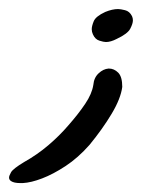

<svg xmlns="http://www.w3.org/2000/svg" viewBox="-104 -250 313 424"><path d="M153.8 -164.1Q140.6 -157.2 129.9 -157.2Q125 -157.2 115.5 -160.2Q106 -163.1 101.1 -174.3Q98.6 -179.7 98.6 -185.5Q98.6 -192.4 103 -203.1Q107.4 -213.9 128.4 -223.6Q144 -230 156.7 -230Q162.1 -230 172.1 -227.5Q182.1 -225.1 187.5 -214.4Q189.5 -210 189.5 -205.1Q189.5 -197.8 183.6 -186.5Q177.7 -175.3 153.8 -164.1ZM166 -58.1Q162.6 -32.2 142.6 1.2Q122.6 34.7 93.8 69.8Q68.4 98.6 40.8 116.7Q13.2 134.8 -11 144Q-35.2 153.3 -53.7 154.3H-59.1Q-73.2 154.3 -79.6 149.9Q-84 147 -84 142.1Q-84 138.2 -79.6 130.4Q-75.2 122.6 -50.8 107.9Q-22 91.8 2.9 70.6Q27.8 49.3 46.9 26.9Q69.3 1.5 84.2 -20.8Q99.1 -43 102.1 -62.5Q103.5 -78.6 113.8 -88.1Q124 -97.7 135.7 -98.6H136.7Q147.9 -98.6 157 -89.6Q166 -80.6 166 -58.1Z"/></svg>

Font: DimaLove
Style: regular
Weight: 400
Designer: R.Balvardi
Foundry: Dima Software Group
Version: Version 1.00;May 4, 2019;FontCreator 11.5.0.2427 64-bit